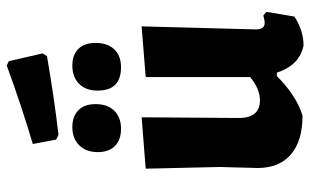

<svg xmlns="http://www.w3.org/2000/svg" viewBox="-195 -714 918 568"><g transform="rotate(-90 264.0 -430.0)"><path d="M354 -869 367 -863 390 -763 382 -750Q254 -728 149 -716L135 -723L122 -792Q234 -825 354 -869ZM354 -675Q386 -675 403.5 -657Q421 -639 421 -606Q421 -571 402 -551Q383 -531 349 -531Q280 -531 280 -600Q280 -635 300 -655Q320 -675 354 -675ZM172 -675Q204 -675 222 -657Q240 -639 240 -606Q240 -571 220.5 -551Q201 -531 167 -531Q134 -531 116 -549Q98 -567 98 -600Q98 -634 118 -654.5Q138 -675 172 -675ZM206 6Q131 6 91 -28.5Q51 -63 51 -127L54 -239L49 -458L201 -470L199 -185Q198 -120 251 -120Q285 -120 320 -149V-458L470 -470L461 -132Q461 -106 480 -106Q489 -106 502 -110L513 -101L499 -18Q457 9 413 9Q355 -3 333 -70H323Q265 -12 206 6Z"/></g></svg>

Font: Alegreya Sans SC ExtraBold
Style: Regular
Weight: 800
Designer: Juan Pablo del Peral
Foundry: Huerta Tipografica
Version: Version 2.007